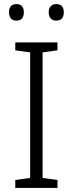

<svg xmlns="http://www.w3.org/2000/svg" viewBox="-20 -922 356 942"><path d="M262 0H55V-39L128 -49V-665L55 -675V-714H262V-675L189 -665V-49L262 -39ZM24 -862Q24 -880 33 -891Q42 -902 60 -902Q80 -902 88.5 -891Q97 -880 97 -862Q97 -843 88.5 -832Q80 -821 60 -821Q42 -821 33 -832Q24 -843 24 -862ZM219 -862Q219 -880 228.5 -891Q238 -902 255 -902Q276 -902 284.5 -891Q293 -880 293 -862Q293 -843 284.5 -832Q276 -821 255 -821Q238 -821 228.5 -832Q219 -843 219 -862Z"/></svg>

Font: Noto Sans Hebrew Thin Light
Style: Regular
Weight: 300
Version: Version 3.001